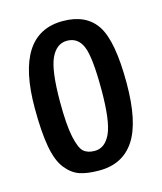

<svg xmlns="http://www.w3.org/2000/svg" viewBox="-85 -574 547 649"><g transform="rotate(-15 188.0 -250.0)"><path d="M27 -250Q27 -510 194 -510Q276 -510 312.5 -454.5Q349 -399 349 -252Q349 -116 307.5 -53Q266 10 184 10Q142 10 115.5 1Q89 -8 67.5 -35Q46 -62 36.5 -114.5Q27 -167 27 -250ZM115 -248Q115 -168 124 -125.5Q133 -83 147 -70.5Q161 -58 186 -58Q222 -58 241.5 -100Q261 -142 261 -252Q261 -366 245 -404Q229 -442 191 -442Q154 -442 134.5 -400Q115 -358 115 -248Z"/></g></svg>

Font: YanoneKaffeesatzRR
Style: Regular
Weight: 400
Designer: Yanone (Cyrillic: Daniel Pouzeot & Huerta Tipografica)
Foundry: Yanone
Version: Version 1.100;PS 001.100;hotconv 1.0.70;makeotf.lib2.5.58329